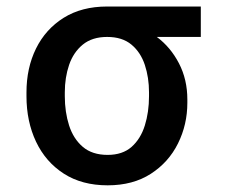

<svg xmlns="http://www.w3.org/2000/svg" viewBox="-20 -548 684 578"><path d="M59.7 -258.5V-269.9Q59.7 -343.4 88.4 -401.8Q117.2 -460.2 171.5 -494.3Q225.9 -528.4 302.6 -528.4H584.5V-436.8H452.1Q493.6 -405.9 518.8 -357.2Q544 -308.6 544 -248.6V-238.6Q544 -172.9 515.8 -116.1Q487.6 -59.3 433.9 -24.7Q380.3 9.9 304 9.9Q226.6 9.9 171.9 -25.4Q117.2 -60.7 88.4 -121.6Q59.7 -182.5 59.7 -258.5ZM175.1 -269.9V-258.5Q175.1 -210.6 188 -170.3Q201 -130 229.4 -105.8Q257.8 -81.7 304 -81.7Q348.7 -81.7 376.1 -105.8Q403.4 -130 416 -170.3Q428.6 -210.6 428.6 -258.5V-269.9Q428.6 -314.6 416 -352.6Q403.4 -390.6 375.7 -413.7Q348 -436.8 302.6 -436.8Q257.5 -436.8 229.2 -413.7Q201 -390.6 188 -352.6Q175.1 -314.6 175.1 -269.9Z"/></svg>

Font: Inter Zeller Medium
Style: Regular
Weight: 500
Designer: Rasmus Andersson; Joe Bland
Foundry: zeller
Version: Version 3.015;git-dec3a8cb1